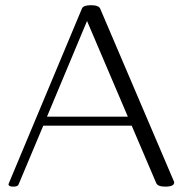

<svg xmlns="http://www.w3.org/2000/svg" viewBox="-20 -694 691 726"><path d="M605 11.7Q576.7 11.7 570.8 -1.5L478 -218.8H143.6L49.8 4.4Q46.9 11.7 29.8 11.7Q12.2 11.7 12.2 2.9Q12.2 2.4 13.2 -0.5L290 -662.1Q295.4 -674.3 324.2 -674.3Q353.5 -674.3 358.9 -661.1L636.7 -10.3Q638.7 -6.3 638.7 -4.4Q638.7 11.7 605 11.7ZM463.4 -252.9 309.1 -614.7 157.7 -252.9Z"/></svg>

Font: Gayathri Thin
Style: Regular
Weight: 100
Designer: Binoy Dominic <binoy.domenic@gmail.com>
Foundry: SMC
Version: Version 1.000